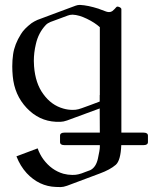

<svg xmlns="http://www.w3.org/2000/svg" viewBox="-20 -487 636 787"><path d="M388.7 -42.5 254.9 6.8Q239.3 12.2 229 12.2H209Q139.6 8.8 89.4 -44.4Q39.1 -97.7 32.2 -175.3Q30.3 -195.8 30.3 -214.8Q30.3 -240.2 33.7 -264.2Q39.6 -305.7 65.9 -347.2Q78.6 -368.7 109.4 -392.1Q120.1 -399.4 133.3 -405.3Q172.4 -419.9 211.7 -434.6Q251 -449.2 290.5 -463.9Q298.8 -466.8 306.2 -466.8H308.6Q339.8 -465.3 384.3 -451.2Q388.2 -449.7 389.2 -449.2Q399.9 -444.8 415.5 -439.5Q421.9 -437.5 427.2 -437.5Q435.1 -437.5 440.9 -441.9Q451.2 -450.7 455.6 -456.5Q458 -460 461.9 -460Q464.4 -460 466.8 -459Q477.5 -455.1 477.5 -449.2V56.6H568.4Q586.4 56.6 586.4 69.3V95.2Q586.4 107.9 568.4 107.9H477.1Q474.6 170.9 454.6 188.5Q431.6 208.5 389.2 224.1L254.9 274.4Q239.3 279.8 229 279.8Q216.3 279.8 209 279.3Q140.1 276.9 89.4 222.7Q63 193.8 47.4 153.8Q89.8 137.2 134.3 121.1Q143.1 146 157.7 166Q190.9 210.9 239.7 225.1Q258.3 230 276.4 230Q283.2 230 289.6 229.5Q300.3 228.5 314.9 223.6Q320.8 221.2 330.1 217.8Q339.4 214.4 350.1 210.4Q373.5 198.7 381.3 163.1Q389.2 127.4 389.2 115.7Q389.2 111.8 389.2 107.9H244.1Q226.1 107.9 226.1 95.2V69.3Q226.1 56.6 244.1 56.6H389.2Q388.7 6.8 388.7 -42.5ZM389.2 -97.2V-375.5Q369.1 -394 336.4 -409.9Q303.7 -425.8 278.3 -426.8H276.4Q266.6 -426.8 256.8 -422.9Q239.3 -416.5 221.9 -409.9Q204.6 -403.3 187 -397Q174.8 -392.1 167.5 -384.3Q137.2 -352.1 127 -306.2Q118.7 -271.5 118.7 -237.3Q118.7 -226.6 119.6 -215.3Q125 -145 157.7 -101.1Q190.4 -55.7 239.7 -42Q258.3 -36.6 277.3 -36.6Q283.2 -36.6 289.6 -37.1Q300.3 -38.1 314.9 -43.5Q326.2 -47.4 349.9 -56.2Q373.5 -64.9 388.7 -70.8V-97.2Z"/></svg>

Font: Caudex
Style: Regular
Weight: 400
Version: Version 1.04